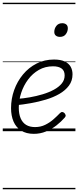

<svg xmlns="http://www.w3.org/2000/svg" viewBox="-20 -950 566 1390"><path d="M225 19Q170 19 133 -4.5Q96 -28 78 -70Q60 -112 60 -167Q60 -235 82.5 -298Q105 -361 146.5 -411Q188 -461 245 -490Q302 -519 371 -519Q419 -519 448.5 -505Q478 -491 491.5 -467Q505 -443 505 -412Q505 -365 479 -330Q453 -295 409.5 -270Q366 -245 312.5 -229Q259 -213 202.5 -203Q146 -193 96 -188L103 -234Q148 -237 196 -245.5Q244 -254 289 -267.5Q334 -281 370 -300.5Q406 -320 427 -345.5Q448 -371 448 -404Q448 -438 426 -454Q404 -470 364 -470Q307 -470 261.5 -444Q216 -418 183.5 -374.5Q151 -331 133.5 -278Q116 -225 116 -170Q116 -125 129.5 -93.5Q143 -62 169 -46Q195 -30 234 -30Q274 -30 307.5 -46.5Q341 -63 367.5 -86.5Q394 -110 414 -131Q423 -140 431.5 -139Q440 -138 447 -131Q453 -124 455 -116Q457 -108 449 -99Q423 -69 388.5 -42Q354 -15 312.5 2Q271 19 225 19ZM414 -683Q396 -683 384.5 -692Q373 -701 373 -719Q373 -743 388 -762.5Q403 -782 431 -782Q448 -782 459.5 -773Q471 -764 471 -745Q471 -722 456.5 -702.5Q442 -683 414 -683ZM0 410H526V420H0ZM0 -20H526V0H0ZM0 -505H526V-500H0ZM0 -930H526V-920H0Z"/></svg>

Font: Playwrite DE LA Guides
Style: Regular
Weight: 400
Designer: Veronika Burian, José Scaglione
Foundry: TypeTogether
Version: Version 1.003